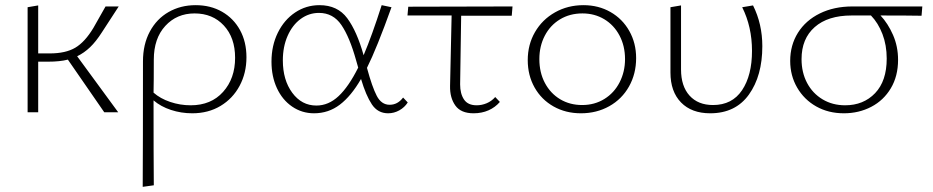

<svg xmlns="http://www.w3.org/2000/svg" viewBox="-20 -435 3614 744"><path d="M279 -217 438 0H384L243 -204Q212 -196 166 -196H128V0H87V-407L128 -414V-228H173Q234 -228 271.5 -250Q309 -272 342 -327L389 -410H440L375 -310Q352 -274 329 -252Q306 -230 279 -217Z M935 -213Q935 -152 908.5 -102.5Q882 -53 834.5 -24.5Q787 4 725 4Q682 4 642.5 -9Q603 -22 575 -46Q575 173 576 283L533 289Q534 125 534 -197Q534 -263 560.5 -312.5Q587 -362 633.5 -388.5Q680 -415 738 -415Q796 -415 840.5 -389.5Q885 -364 910 -318.5Q935 -273 935 -213ZM891 -211Q891 -289 847.5 -336Q804 -383 734 -383Q665 -383 620.5 -334.5Q576 -286 576 -204Q576 -116 575 -76Q601 -53 639.5 -40Q678 -27 719 -27Q798 -27 844.5 -79Q891 -131 891 -211Z M1560 -38Q1548 -19 1527.5 -7.5Q1507 4 1484 4Q1444 4 1421 -30.5Q1398 -65 1379 -129Q1341 -63 1297 -29.5Q1253 4 1197 4Q1150 4 1112 -22Q1074 -48 1053 -93.5Q1032 -139 1032 -196Q1032 -258 1056.5 -308Q1081 -358 1123.5 -386.5Q1166 -415 1218 -415Q1288 -415 1325.5 -364.5Q1363 -314 1389 -221Q1421 -296 1459 -415L1497 -407Q1440 -248 1402 -172Q1422 -98 1440 -63.5Q1458 -29 1490 -29Q1521 -29 1542 -57ZM1368 -173 1360 -201Q1335 -291 1303 -338Q1271 -385 1216 -385Q1177 -385 1145 -361.5Q1113 -338 1094.5 -296Q1076 -254 1076 -201Q1076 -125 1112.5 -75.5Q1149 -26 1206 -26Q1253 -26 1292 -62.5Q1331 -99 1368 -173Z M1767 -374 1763 -108Q1763 -72 1778 -49.5Q1793 -27 1827 -27Q1847 -27 1866 -35Q1885 -43 1899 -59L1917 -40Q1899 -19 1873 -7.5Q1847 4 1815 4Q1766 4 1744.5 -26Q1723 -56 1724 -102L1730 -375H1559L1562 -409L1966 -410L1963 -374Z M2025 -202Q2025 -262 2053 -310.5Q2081 -359 2130.5 -387Q2180 -415 2241 -415Q2299 -415 2345.5 -388.5Q2392 -362 2418.5 -315Q2445 -268 2445 -210Q2445 -149 2417.5 -100Q2390 -51 2341 -23.5Q2292 4 2231 4Q2172 4 2125 -22.5Q2078 -49 2051.5 -96Q2025 -143 2025 -202ZM2402 -206Q2402 -257 2380.5 -297.5Q2359 -338 2321.5 -360.5Q2284 -383 2237 -383Q2188 -383 2150 -360Q2112 -337 2091 -296.5Q2070 -256 2070 -206Q2070 -154 2091.5 -113.5Q2113 -73 2150.5 -50.5Q2188 -28 2236 -28Q2284 -28 2322 -51.5Q2360 -75 2381 -116Q2402 -157 2402 -206Z M2578 -154V-407L2619 -414V-166Q2619 -101 2652 -64.5Q2685 -28 2743 -28Q2817 -28 2855.5 -85.5Q2894 -143 2894 -238Q2894 -331 2856 -407L2898 -414Q2934 -342 2934 -256Q2934 -141 2882 -68.5Q2830 4 2732 4Q2660 4 2619 -38Q2578 -80 2578 -154Z M3551 -374Q3498 -375 3392 -375Q3421 -344 3440.5 -299.5Q3460 -255 3460 -203Q3460 -140 3432 -93Q3404 -46 3356 -21Q3308 4 3250 4Q3190 4 3143 -22.5Q3096 -49 3069 -95.5Q3042 -142 3042 -199Q3042 -260 3072 -308Q3102 -356 3157 -383Q3212 -410 3283 -410H3554ZM3355 -375H3280Q3188 -375 3137 -330Q3086 -285 3086 -206Q3086 -154 3107.5 -113.5Q3129 -73 3167.5 -50Q3206 -27 3255 -27Q3326 -27 3371 -74Q3416 -121 3416 -208Q3416 -260 3399.5 -303Q3383 -346 3355 -375Z"/></svg>

Font: Ysabeau Infant Light
Style: Regular
Weight: 300
Designer: Christian Thalmann (Catharsis Fonts)
Version: Version 0.003